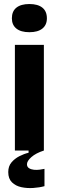

<svg xmlns="http://www.w3.org/2000/svg" viewBox="-20 -748 291 954"><path d="M54 0V-525H198V0ZM126 -588Q84 -588 61.5 -606Q39 -624 39 -657Q39 -692 61.5 -710Q84 -728 126 -728Q168 -728 190.5 -710Q213 -692 213 -657Q213 -624 190.5 -606Q168 -588 126 -588ZM201 177Q176 184 145 186Q114 188 86 182Q58 176 39.5 158Q21 140 21 107Q21 78 37 59Q53 40 76.5 28Q100 16 122 11V-9L198 -10V0Q158 13 136 32.5Q114 52 114 68Q114 81 124 87.5Q134 94 148.5 95.5Q163 97 177.5 95Q192 93 201 91Z"/></svg>

Font: Bricolage Grotesque 28pt
Style: Bold
Weight: 700
Designer: Mathieu Triay
Foundry: Atelier Triay
Version: Version 1.000;gftools[0.9.30]